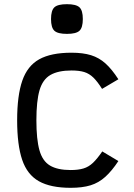

<svg xmlns="http://www.w3.org/2000/svg" viewBox="-20 -884 640 918"><path d="M318 14Q222 14 166 -17.5Q110 -49 86 -120Q62 -191 62 -309Q62 -427 86.5 -498Q111 -569 167.5 -600.5Q224 -632 322 -632Q377 -632 415.5 -620Q454 -608 484.5 -580.5Q515 -553 546 -505L468 -459Q446 -494 426.5 -513Q407 -532 383 -539.5Q359 -547 322 -547Q258 -547 221 -525.5Q184 -504 169 -452.5Q154 -401 154 -309Q154 -218 168.5 -166Q183 -114 219 -92.5Q255 -71 318 -71Q354 -71 379 -78.5Q404 -86 424.5 -105.5Q445 -125 469 -160L546 -114Q515 -67 483.5 -38.5Q452 -10 413 2Q374 14 318 14ZM300 -722Q256 -722 240 -737Q224 -752 224 -793Q224 -834 240 -849Q256 -864 300 -864Q344 -864 360 -849Q376 -834 376 -793Q376 -752 360 -737Q344 -722 300 -722Z"/></svg>

Font: Victor Mono SemiBold
Style: Regular
Weight: 600
Monospace: yes
Designer: Rune Bjørnerås
Version: Version 1.561;gftools[0.9.30]